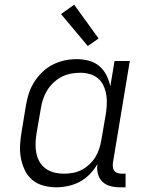

<svg xmlns="http://www.w3.org/2000/svg" viewBox="-20 -790 640 818"><path d="M219 8Q191 8 164 0.5Q137 -7 117 -24Q97 -41 85.5 -65.5Q74 -90 69 -116.5Q64 -143 65.5 -171.5Q67 -200 72 -228L90 -338Q94 -364 102 -389.5Q110 -415 124.5 -438.5Q139 -462 159.5 -482Q180 -502 204.5 -514.5Q229 -527 255 -532.5Q281 -538 307 -538Q334 -538 359.5 -531Q385 -524 403.5 -508Q422 -492 433.5 -469.5Q445 -447 450 -422L468 -530H533L461 -96Q460 -86 461 -77Q462 -68 467.5 -61.5Q473 -55 481.5 -52.5Q490 -50 499 -50H515V8H490Q469 8 449 2.5Q429 -3 415.5 -16.5Q402 -30 397 -50Q392 -70 395 -91Q382 -68 362.5 -48Q343 -28 319.5 -15.5Q296 -3 270 2.5Q244 8 219 8ZM252 -50Q271 -50 290.5 -53.5Q310 -57 327.5 -66Q345 -75 360.5 -89.5Q376 -104 386.5 -121Q397 -138 403 -157Q409 -176 412 -195L431 -305Q434 -326 435 -347Q436 -368 432.5 -388Q429 -408 420.5 -426Q412 -444 397 -456.5Q382 -469 362.5 -474.5Q343 -480 322 -480Q301 -480 281 -476Q261 -472 242.5 -462.5Q224 -453 208 -438Q192 -423 181 -405Q170 -387 163.5 -367.5Q157 -348 154 -328L135 -218Q132 -198 131.5 -177Q131 -156 135 -136.5Q139 -117 149 -100Q159 -83 175 -71.5Q191 -60 211 -55Q231 -50 252 -50ZM354 -594 240 -730 296 -770 400 -626Z"/></svg>

Font: Iosevka Curly Slab LtEx
Style: Italic
Weight: 300
Width: 7
Italic angle: -9°
Monospace: yes
Designer: Belleve Invis
Foundry: Belleve Invis
Version: Version 11.1.0; ttfautohint (v1.8.3)